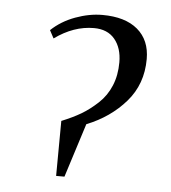

<svg xmlns="http://www.w3.org/2000/svg" viewBox="-41 -490 470 528"><g transform="rotate(5 194.5 -226.0)"><path d="M81.1 -397.9Q108.4 -423.8 146.7 -438Q185.1 -452.1 221.2 -452.1Q284.2 -452.1 318.6 -423.1Q353 -394 353 -341.8Q353 -272.5 310.5 -223.6Q268.1 -174.8 203.1 -148.9L155.8 0H132.8L133.8 -151.9Q164.1 -164.1 187.3 -177.7Q210.4 -191.4 232.7 -212.2Q254.9 -232.9 266.8 -261.7Q278.8 -290.5 278.8 -326.2Q278.8 -365.7 258.8 -389.9Q238.8 -414.1 201.2 -414.1Q145.5 -414.1 92.8 -376Z"/></g></svg>

Font: Dihjauti
Style: Italic
Weight: 400
Italic angle: -9°
Designer: T. Christopher White
Version: Version 3.0.0